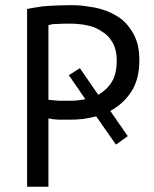

<svg xmlns="http://www.w3.org/2000/svg" viewBox="-20 -710 586 730"><path d="M83 0Q103.5 0 164.1 0Q164.1 -64.5 164.1 -259.8Q166 -258.8 170.9 -258.8Q174.8 -257.8 180.7 -256.8Q188.5 -255.9 204.1 -254.9Q210 -254.9 227.5 -254.9Q231.4 -254.9 244.1 -254.9Q271.5 -254.9 296.9 -257.8Q322.3 -261.7 345.7 -267.6Q371.1 -231.4 420.9 -160.2Q431.6 -168 465.8 -192.4Q465.8 -192.4 464.8 -194.3Q464.8 -194.3 463.9 -195.3Q463.9 -195.3 462.9 -196.3Q462.9 -196.3 461.9 -197.3Q461.9 -197.3 461.9 -198.2Q461.9 -198.2 460.9 -199.2Q460.9 -199.2 460 -200.2Q460 -200.2 460 -201.2Q460 -201.2 459 -202.1Q459 -202.1 458 -203.1Q458 -203.1 457 -204.1Q457 -204.1 457 -205.1Q457 -205.1 456.1 -206.1Q456.1 -207 455.1 -208Q455.1 -208 454.1 -209Q454.1 -209 454.1 -210Q454.1 -210 453.1 -210.9Q453.1 -210.9 452.1 -211.9Q452.1 -211.9 451.2 -212.9Q451.2 -212.9 451.2 -213.9Q451.2 -213.9 450.2 -214.8Q450.2 -214.8 449.2 -215.8Q449.2 -215.8 448.2 -216.8Q448.2 -217.8 447.3 -218.8Q447.3 -218.8 447.3 -219.7Q447.3 -219.7 446.3 -220.7Q446.3 -220.7 445.3 -221.7Q445.3 -221.7 445.3 -222.7Q445.3 -222.7 444.3 -223.6Q444.3 -223.6 443.4 -224.6Q443.4 -224.6 443.4 -225.6Q443.4 -225.6 442.4 -226.6Q442.4 -226.6 441.4 -227.5Q441.4 -227.5 440.4 -228.5Q440.4 -228.5 440.4 -229.5Q440.4 -229.5 439.5 -230.5Q439.5 -230.5 438.5 -231.4Q438.5 -231.4 438.5 -232.4Q438.5 -232.4 437.5 -233.4Q437.5 -233.4 436.5 -234.4Q436.5 -234.4 435.5 -235.4Q435.5 -235.4 435.5 -236.3Q435.5 -236.3 434.6 -237.3Q434.6 -237.3 433.6 -238.3Q433.6 -238.3 433.6 -239.3Q433.6 -239.3 432.6 -240.2Q432.6 -240.2 431.6 -241.2Q431.6 -241.2 430.7 -242.2Q430.7 -242.2 430.7 -243.2Q430.7 -243.2 429.7 -244.1Q429.7 -244.1 428.7 -245.1Q428.7 -245.1 428.7 -246.1Q428.7 -246.1 427.7 -247.1Q427.7 -247.1 426.8 -248Q426.8 -248 425.8 -249Q425.8 -249 425.8 -250Q425.8 -250 424.8 -251Q424.8 -251 423.8 -252Q423.8 -252 423.8 -252.9Q423.8 -253.9 422.9 -254.9Q422.9 -254.9 421.9 -255.9Q421.9 -255.9 420.9 -256.8Q420.9 -256.8 420.9 -257.8Q420.9 -257.8 419.9 -258.8Q419.9 -258.8 418.9 -259.8Q418.9 -259.8 418.9 -260.7Q418.9 -260.7 418 -261.7Q418 -261.7 417 -262.7Q417 -262.7 416 -263.7Q416 -263.7 416 -264.6Q416 -264.6 415 -265.6Q415 -265.6 414.1 -266.6Q414.1 -266.6 414.1 -267.6Q414.1 -267.6 413.1 -268.6Q413.1 -268.6 412.1 -269.5Q412.1 -269.5 411.1 -270.5Q411.1 -270.5 411.1 -271.5Q411.1 -271.5 410.2 -272.5Q410.2 -272.5 409.2 -273.4Q409.2 -273.4 409.2 -274.4Q409.2 -274.4 408.2 -275.4Q408.2 -275.4 407.2 -276.4Q407.2 -276.4 407.2 -277.3Q407.2 -277.3 406.2 -278.3Q406.2 -278.3 405.3 -279.3Q405.3 -279.3 405.3 -280.3Q405.3 -280.3 404.3 -281.2Q404.3 -281.2 403.3 -282.2Q403.3 -282.2 403.3 -283.2Q403.3 -283.2 402.3 -284.2Q402.3 -284.2 401.4 -285.2Q401.4 -285.2 400.4 -286.1Q400.4 -286.1 400.4 -287.1Q400.4 -287.1 399.4 -288.1Q399.4 -288.1 399.4 -288.1Q423.8 -301.8 443.4 -319.3Q462.9 -336.9 478.5 -360.4Q494.1 -383.8 502 -414.1Q509.8 -443.4 509.8 -480.5Q509.8 -512.7 503.9 -539.1Q497.1 -564.5 485.4 -585Q473.6 -605.5 458 -622.1Q443.4 -637.7 423.8 -649.4Q404.3 -661.1 383.8 -668.9Q362.3 -676.8 338.9 -681.6Q315.4 -685.5 293 -688.5Q270.5 -690.4 248 -690.4Q226.6 -690.4 205.1 -689.5Q184.6 -688.5 163.1 -687.5Q141.6 -686.5 121.1 -682.6Q101.6 -679.7 83 -675.8Q83 -633.8 83 -548.8Q83 -464.8 83 -337.9Q83 -210.9 83 -127Q83 -42 83 0ZM242.2 -423.8Q242.2 -423.8 242.2 -422.9Q242.2 -422.9 243.2 -421.9Q243.2 -421.9 244.1 -420.9Q244.1 -420.9 244.1 -419.9Q244.1 -419.9 245.1 -418.9Q245.1 -418.9 246.1 -418Q246.1 -418 247.1 -417Q247.1 -417 247.1 -416Q247.1 -416 248 -415Q248 -415 249 -414.1Q249 -414.1 249 -413.1Q249 -413.1 250 -412.1Q250 -412.1 251 -411.1Q251 -411.1 252 -410.2Q252 -410.2 252 -409.2Q252 -409.2 252.9 -408.2Q252.9 -407.2 253.9 -406.2Q253.9 -406.2 254.9 -405.3Q254.9 -405.3 254.9 -404.3Q254.9 -404.3 255.9 -403.3Q255.9 -403.3 256.8 -402.3Q256.8 -402.3 257.8 -401.4Q257.8 -401.4 258.8 -400.4Q258.8 -399.4 258.8 -398.4Q258.8 -398.4 259.8 -397.5Q259.8 -397.5 260.7 -396.5Q260.7 -396.5 261.7 -395.5Q261.7 -395.5 261.7 -394.5Q261.7 -394.5 262.7 -393.6Q262.7 -393.6 263.7 -392.6Q263.7 -392.6 263.7 -391.6Q263.7 -391.6 264.6 -390.6Q264.6 -390.6 265.6 -389.6Q265.6 -389.6 265.6 -388.7Q265.6 -388.7 266.6 -387.7Q266.6 -387.7 267.6 -386.7Q267.6 -386.7 268.6 -385.7Q268.6 -385.7 268.6 -384.8Q268.6 -384.8 269.5 -383.8Q269.5 -383.8 270.5 -382.8Q270.5 -382.8 270.5 -381.8Q270.5 -381.8 271.5 -380.9Q271.5 -380.9 272.5 -379.9Q272.5 -379.9 273.4 -378.9Q273.4 -378.9 273.4 -377.9Q273.4 -377.9 274.4 -377Q274.4 -377 275.4 -376Q275.4 -376 275.4 -375Q275.4 -375 276.4 -374Q276.4 -374 277.3 -373Q277.3 -373 278.3 -372.1Q278.3 -372.1 278.3 -371.1Q278.3 -371.1 279.3 -370.1Q279.3 -370.1 280.3 -369.1Q280.3 -369.1 280.3 -368.2Q280.3 -368.2 281.2 -367.2Q281.2 -367.2 282.2 -365.2Q282.2 -365.2 283.2 -364.3Q283.2 -364.3 283.2 -363.3Q283.2 -363.3 284.2 -362.3Q284.2 -362.3 285.2 -361.3Q285.2 -361.3 285.2 -360.4Q285.2 -360.4 286.1 -359.4Q286.1 -359.4 287.1 -358.4Q287.1 -358.4 287.1 -357.4Q287.1 -357.4 288.1 -356.4Q288.1 -356.4 289.1 -355.5Q289.1 -355.5 290 -354.5Q290 -354.5 290 -353.5Q290 -353.5 291 -352.5Q291 -352.5 292 -351.6Q292 -351.6 292 -350.6Q292 -350.6 293 -349.6Q293 -349.6 293.9 -348.6Q293.9 -348.6 293.9 -347.7Q293.9 -347.7 294.9 -346.7Q294.9 -346.7 295.9 -345.7Q295.9 -345.7 295.9 -344.7Q295.9 -344.7 296.9 -343.8Q296.9 -343.8 297.9 -342.8Q297.9 -342.8 298.8 -341.8Q298.8 -341.8 298.8 -340.8Q298.8 -340.8 299.8 -339.8Q299.8 -339.8 300.8 -338.9Q300.8 -338.9 300.8 -337.9Q300.8 -337.9 301.8 -336.9Q301.8 -336.9 302.7 -335.9Q302.7 -335.9 302.7 -335Q302.7 -335 303.7 -334Q303.7 -334 304.7 -333Q295.9 -332 288.1 -330.1Q280.3 -329.1 272.5 -328.1Q264.6 -328.1 256.8 -327.1Q248 -327.1 240.2 -327.1Q235.4 -327.1 224.6 -327.1Q218.8 -327.1 202.1 -327.1Q196.3 -328.1 190.4 -328.1Q184.6 -329.1 179.7 -329.1Q173.8 -329.1 169.9 -330.1Q166 -330.1 164.1 -331.1Q164.1 -425.8 164.1 -614.3Q170.9 -616.2 179.7 -618.2Q189.5 -619.1 201.2 -619.1Q212.9 -620.1 224.6 -620.1Q237.3 -620.1 250 -620.1Q265.6 -620.1 281.2 -618.2Q295.9 -617.2 312.5 -613.3Q328.1 -610.4 341.8 -604.5Q355.5 -598.6 368.2 -589.8Q380.9 -582 390.6 -572.3Q400.4 -561.5 408.2 -547.9Q416 -534.2 419.9 -517.6Q423.8 -501 423.8 -480.5Q423.8 -454.1 418.9 -433.6Q414.1 -413.1 404.3 -397.5Q394.5 -381.8 381.8 -370.1Q369.1 -358.4 353.5 -349.6Q330.1 -382.8 284.2 -450.2Q284.2 -450.2 282.2 -450.2Q282.2 -450.2 281.2 -449.2Q281.2 -449.2 280.3 -448.2Q280.3 -448.2 279.3 -448.2Q279.3 -448.2 278.3 -447.3Q278.3 -447.3 277.3 -446.3Q277.3 -446.3 276.4 -446.3Q276.4 -446.3 274.4 -445.3Q274.4 -445.3 273.4 -444.3Q273.4 -444.3 272.5 -443.4Q272.5 -443.4 271.5 -443.4Q271.5 -443.4 270.5 -442.4Q270.5 -442.4 269.5 -441.4Q269.5 -441.4 268.6 -441.4Q268.6 -441.4 267.6 -440.4Q266.6 -440.4 265.6 -439.5Q265.6 -439.5 264.6 -438.5Q264.6 -438.5 263.7 -438.5Q263.7 -438.5 262.7 -437.5Q262.7 -437.5 261.7 -436.5Q261.7 -436.5 260.7 -436.5Q260.7 -436.5 259.8 -435.5Q259.8 -435.5 258.8 -434.6Q258.8 -434.6 257.8 -434.6Q257.8 -434.6 256.8 -433.6Q256.8 -433.6 255.9 -432.6Q255.9 -432.6 254.9 -432.6Q254.9 -432.6 253.9 -431.6Q253.9 -431.6 252.9 -431.6Q252.9 -431.6 252 -430.7Q252 -430.7 251 -429.7Q251 -429.7 250 -429.7Q250 -429.7 249 -428.7Q249 -428.7 248 -428.7Q248 -428.7 247.1 -427.7Q247.1 -427.7 246.1 -427.7Q246.1 -427.7 246.1 -426.8Q246.1 -426.8 245.1 -426.8Q245.1 -425.8 243.2 -424.8Q243.2 -424.8 242.2 -424.8Q242.2 -424.8 242.2 -423.8Z"/></svg>

Font: Aptus Gothic JP
Style: Medium
Weight: 400
Designer: Fuminori Ogawa / Motoya
Version: Version 1